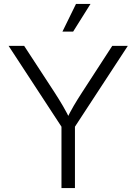

<svg xmlns="http://www.w3.org/2000/svg" viewBox="-20 -962 697 982"><path d="M294.4 0V-314L23.9 -727.5H103.5L258.8 -489.7Q282.2 -453.6 302.2 -419.4Q322.3 -385.3 343.3 -341.3H315.4Q336.4 -385.7 356.7 -420.2Q377 -454.6 399.9 -489.7L554.2 -727.5H633.8L363.3 -314V0ZM299.3 -800.3 368.7 -941.9H442.9L354 -800.3Z"/></svg>

Font: Inter 18pt Light
Style: Regular
Weight: 300
Designer: Rasmus Andersson
Foundry: rsms
Version: Version 4.001;git-66647c0bb